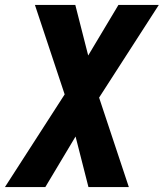

<svg xmlns="http://www.w3.org/2000/svg" viewBox="-26 -755 661 775"><path d="M-6 0 235 -374 115 -735H278L330 -531L452 -735H615L374 -361L494 0H331L279 -204L157 0Z"/></svg>

Font: Iosevka Aile Heavy Oblique
Style: Regular
Weight: 900
Italic angle: -9°
Designer: Belleve Invis
Foundry: Belleve Invis
Version: Version 31.1.0; ttfautohint (v1.8.4)